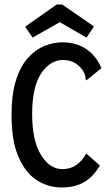

<svg xmlns="http://www.w3.org/2000/svg" viewBox="-20 -817 490 848"><path d="M253 11Q192 11 142 -21.5Q92 -54 61.5 -124.5Q31 -195 31 -308Q31 -402 51 -464Q71 -526 104.5 -562.5Q138 -599 177.5 -614.5Q217 -630 255 -630Q318 -630 362 -599.5Q406 -569 428 -516L369 -468L362 -462L357 -469Q358 -476 356 -484Q354 -492 346 -506Q326 -533 304 -542.5Q282 -552 259 -552Q201 -552 161.5 -492.5Q122 -433 122 -313Q122 -197 160.5 -133.5Q199 -70 256 -70Q323 -70 361 -139L421 -86Q391 -35 350.5 -12Q310 11 253 11ZM124 -651 91 -699 230 -797H255L395 -700L362 -651L244 -719Z"/></svg>

Font: Inconsolata SemiCondensed SemiBold
Style: Regular
Weight: 600
Width: 4
Monospace: yes
Designer: Raph Levien, Cyreal, Brenton Simpson
Foundry: Raph Levien, Cyreal, Google
Version: Version 3.001; ttfautohint (v1.8.2.53-6de2)